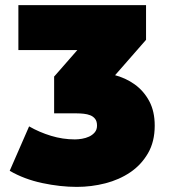

<svg xmlns="http://www.w3.org/2000/svg" viewBox="-20 -720 661 752"><path d="M281 12Q216 12 145.5 -3Q75 -18 18 -51L94 -225Q134 -202 180 -188Q226 -174 273 -174Q286 -174 301 -176.5Q316 -179 329 -185Q342 -191 351 -201.5Q360 -212 360 -228Q360 -245 352.5 -254.5Q345 -264 333.5 -268.5Q322 -273 308 -274.5Q294 -276 281 -276H192V-421L329 -439Q379 -439 425.5 -427Q472 -415 507.5 -389.5Q543 -364 564.5 -324Q586 -284 586 -228Q586 -165 559.5 -119.5Q533 -74 490 -45Q447 -16 392.5 -2Q338 12 281 12ZM52 -700H552V-564L512 -524H52ZM318 -564H552L426 -420H192Z"/></svg>

Font: Afrihost Sans Black
Style: Regular
Weight: 900
Foundry: https://www.afrihost.com
Version: Version 1.000